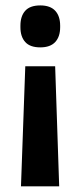

<svg xmlns="http://www.w3.org/2000/svg" viewBox="-20 -522 289 691"><path d="M193 148.5 178.5 -283.5H71L55.5 148.5ZM125 -502.5Q88 -502.5 70.8 -483.2Q53.5 -464 53.5 -429.5V-424Q53.5 -390 70.8 -370.8Q88 -351.5 125 -351.5Q161 -351.5 178.8 -370.8Q196.5 -390 196.5 -424V-429.5Q196.5 -464 178.8 -483.2Q161 -502.5 125 -502.5Z"/></svg>

Font: Anek Kannada SemiBold
Style: Regular
Weight: 600
Version: Version 1.003